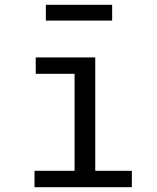

<svg xmlns="http://www.w3.org/2000/svg" viewBox="-20 -779 655 799"><path d="M128.7 -540H376.4V-68.2H528.7V0H123.6V-68.2H290.3V-471.8H128.7ZM446.7 -759V-693.3H170.8V-759Z"/></svg>

Font: Fira Code
Style: Regular
Weight: 400
Designer: Carrois Corporate, Edenspiekermann AG, Nikita Prokopov
Foundry: Carrois Corporate, Edenspiekermann AG, Nikita Prokopov
Version: Version 5.002